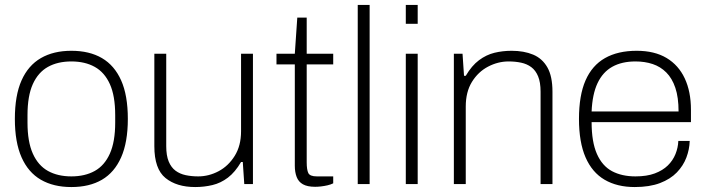

<svg xmlns="http://www.w3.org/2000/svg" viewBox="-20 -743 2849 775"><path d="M268 12Q196 12 145 -17.5Q94 -47 67 -108Q40 -169 40 -263Q40 -358 67 -418.5Q94 -479 145 -508.5Q196 -538 268 -538Q341 -538 391.5 -508.5Q442 -479 469 -418.5Q496 -358 496 -263Q496 -169 469 -108Q442 -47 391.5 -17.5Q341 12 268 12ZM268 -31Q323 -31 362.5 -53Q402 -75 423.5 -123Q445 -171 445 -248V-278Q445 -356 423.5 -403.5Q402 -451 362.5 -473Q323 -495 268 -495Q213 -495 173.5 -473Q134 -451 112.5 -403.5Q91 -356 91 -278V-248Q91 -171 112.5 -123Q134 -75 173.5 -53Q213 -31 268 -31Z M768 12Q693 12 648 -24.5Q603 -61 603 -153V-526H651V-153Q651 -115 661 -91Q671 -67 688.5 -54Q706 -41 729.5 -36Q753 -31 780 -31Q823 -31 862.5 -52Q902 -73 927.5 -114Q953 -155 953 -213V-526H1001V0H966L960 -89H953Q929 -48 900 -26Q871 -4 837.5 4Q804 12 768 12Z M1252 11Q1221 11 1203 1Q1185 -9 1177.5 -28.5Q1170 -48 1170 -74V-483H1096V-526H1170L1180 -672H1218V-526H1325V-483H1218V-88Q1218 -58 1224.5 -44.5Q1231 -31 1259 -31H1325V-3Q1315 2 1302 5Q1289 8 1276 9.5Q1263 11 1252 11Z M1424 0V-723H1472V0Z M1618 -647V-723H1666V-647ZM1618 0V-526H1666V0Z M1812 0V-526H1847L1853 -437H1860Q1884 -478 1913.5 -500Q1943 -522 1976 -530Q2009 -538 2045 -538Q2095 -538 2132 -522.5Q2169 -507 2189.5 -471Q2210 -435 2210 -373V0H2162V-373Q2162 -411 2152 -435Q2142 -459 2124.5 -472Q2107 -485 2083.5 -490Q2060 -495 2033 -495Q1990 -495 1950 -474Q1910 -453 1885 -412.5Q1860 -372 1860 -313V0Z M2542 12Q2471 12 2420.5 -17.5Q2370 -47 2343.5 -108Q2317 -169 2317 -263Q2317 -358 2343.5 -418.5Q2370 -479 2422 -508.5Q2474 -538 2550 -538Q2622 -538 2670.5 -509Q2719 -480 2744 -426.5Q2769 -373 2769 -300V-250H2368Q2368 -170 2389.5 -121.5Q2411 -73 2450.5 -52Q2490 -31 2545 -31Q2591 -31 2623 -43Q2655 -55 2675.5 -75Q2696 -95 2706.5 -121Q2717 -147 2718 -174H2764Q2763 -140 2750.5 -107Q2738 -74 2712 -47Q2686 -20 2644 -4Q2602 12 2542 12ZM2368 -293H2719Q2719 -350 2706 -388.5Q2693 -427 2669.5 -450.5Q2646 -474 2614.5 -484.5Q2583 -495 2545 -495Q2490 -495 2451.5 -473.5Q2413 -452 2392 -407.5Q2371 -363 2368 -293Z"/></svg>

Font: Archivo SemiBold Thin
Style: Regular
Weight: 250
Version: Version 2.001